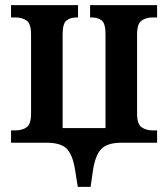

<svg xmlns="http://www.w3.org/2000/svg" viewBox="-20 -556 655 748"><path d="M283 172 273 109Q264 49 241 24.5Q218 0 161 0H23V-48H41Q66 -48 83.5 -60Q101 -72 101 -114V-422Q101 -464 83.5 -476Q66 -488 41 -488H23V-536H284V-488H278Q255 -488 239.5 -476.5Q224 -465 224 -423V-57H391V-423Q391 -465 376 -476.5Q361 -488 338 -488H331V-536H592V-488H574Q550 -488 532 -476Q514 -464 514 -422V-114Q514 -72 532 -60Q550 -48 574 -48H592V0H454Q398 0 374.5 24.5Q351 49 342 109L333 172Z"/></svg>

Font: Noto Serif SemiCondensed SemiBold
Style: Regular
Weight: 600
Width: 4
Designer: Monotype Design Team
Foundry: Monotype Imaging Inc.
Version: Version 2.013; ttfautohint (v1.8.4.7-5d5b)